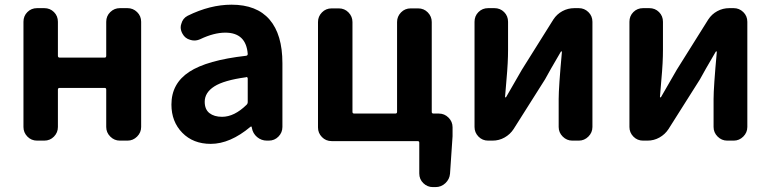

<svg xmlns="http://www.w3.org/2000/svg" viewBox="-20 -594 3254 811"><path d="M136.7 0Q112.3 0 95.7 -17.1Q79.1 -34.2 79.1 -57.6V-502Q79.1 -526.4 95.7 -543Q112.3 -559.6 136.7 -559.6H167Q191.4 -559.6 208 -543Q224.6 -526.4 224.6 -502V-358.4Q224.6 -350.6 232.4 -350.6H421.9Q428.7 -350.6 428.7 -358.4V-502Q428.7 -526.4 445.8 -543Q462.9 -559.6 486.3 -559.6H518.6Q542 -559.6 559.1 -543Q576.2 -526.4 576.2 -502V-57.6Q576.2 -34.2 559.1 -17.1Q542 0 518.6 0H486.3Q462.9 0 445.8 -17.1Q428.7 -34.2 428.7 -57.6V-215.8Q428.7 -222.7 421.9 -222.7H232.4Q224.6 -222.7 224.6 -215.8V-57.6Q224.6 -34.2 208 -17.1Q191.4 0 167 0Z M870.1 13.7Q795.9 13.7 750 -33.2Q704.1 -80.1 704.1 -152.3Q704.1 -241.2 779.3 -290.5Q854.5 -339.8 1019.5 -358.4Q1026.4 -359.4 1026.4 -366.2Q1019.5 -456.1 931.6 -456.1Q883.8 -456.1 826.2 -428.7Q813.5 -422.9 800.8 -422.9Q792 -422.9 783.2 -425.8Q761.7 -431.6 751 -451.2Q743.2 -464.8 743.2 -478.5Q743.2 -486.3 746.1 -494.1Q752 -516.6 772.5 -527.3Q867.2 -574.2 958 -574.2Q1064.5 -574.2 1118.7 -511.2Q1172.9 -448.2 1172.9 -327.1V-57.6Q1172.9 -34.2 1156.2 -17.1Q1139.6 0 1115.2 0H1107.4Q1084 0 1065.9 -15.1Q1047.9 -30.3 1043.9 -53.7L1043 -58.6Q1042 -59.6 1040.5 -59.6Q1039.1 -59.6 1038.1 -58.6Q952.1 13.7 870.1 13.7ZM918 -100.6Q969.7 -100.6 1021.5 -151.4Q1026.4 -156.2 1026.4 -163.1V-261.7Q1026.4 -268.6 1020.5 -268.6Q1019.5 -268.6 1018.6 -267.6Q925.8 -254.9 885.3 -229Q844.7 -203.1 844.7 -164.1Q844.7 -131.8 864.7 -116.2Q884.8 -100.6 918 -100.6Z M1803.7 -121.1Q1803.7 -114.3 1811.5 -114.3H1834Q1857.4 -114.3 1874.5 -97.2Q1891.6 -80.1 1891.6 -56.6V-18.6L1880.9 139.6Q1878.9 163.1 1861.3 179.7Q1843.8 196.3 1819.3 196.3H1808.6Q1785.2 196.3 1768.1 179.7Q1751 163.1 1751 138.7V8.8Q1751 2 1744.1 2H1380.9Q1356.4 2 1339.8 -15.1Q1323.2 -32.2 1323.2 -55.7V-501Q1323.2 -524.4 1339.8 -541.5Q1356.4 -558.6 1380.9 -558.6H1411.1Q1435.5 -558.6 1452.1 -541.5Q1468.8 -524.4 1468.8 -501V-121.1Q1468.8 -114.3 1476.6 -114.3H1649.4Q1657.2 -114.3 1657.2 -121.1V-501Q1657.2 -524.4 1673.8 -541.5Q1690.4 -558.6 1714.8 -558.6H1746.1Q1770.5 -558.6 1787.1 -541.5Q1803.7 -524.4 1803.7 -501Z M2042 0Q2017.6 0 2001 -17.1Q1984.4 -34.2 1984.4 -57.6V-502Q1984.4 -526.4 2001 -543Q2017.6 -559.6 2042 -559.6H2068.4Q2092.8 -559.6 2109.4 -543Q2126 -526.4 2126 -502V-382.8Q2126 -358.4 2124.5 -327.6Q2123 -296.9 2118.7 -249Q2114.3 -201.2 2113.3 -184.6Q2113.3 -182.6 2115.2 -182.6Q2117.2 -182.6 2118.2 -184.6Q2179.7 -291 2184.6 -299.8L2317.4 -511.7Q2332 -534.2 2355.5 -546.9Q2378.9 -559.6 2406.2 -559.6H2424.8Q2448.2 -559.6 2465.3 -543Q2482.4 -526.4 2482.4 -502V-57.6Q2482.4 -34.2 2465.3 -17.1Q2448.2 0 2424.8 0H2397.5Q2374 0 2356.9 -17.1Q2339.8 -34.2 2339.8 -57.6V-175.8Q2339.8 -225.6 2353.5 -375Q2353.5 -377 2351.6 -377Q2349.6 -377 2348.6 -375Q2298.8 -290 2282.2 -258.8L2149.4 -48.8Q2134.8 -26.4 2111.3 -13.2Q2087.9 0 2060.5 0Z M2696.3 0Q2671.9 0 2655.3 -17.1Q2638.7 -34.2 2638.7 -57.6V-502Q2638.7 -526.4 2655.3 -543Q2671.9 -559.6 2696.3 -559.6H2722.7Q2747.1 -559.6 2763.7 -543Q2780.3 -526.4 2780.3 -502V-382.8Q2780.3 -358.4 2778.8 -327.6Q2777.3 -296.9 2772.9 -249Q2768.6 -201.2 2767.6 -184.6Q2767.6 -182.6 2769.5 -182.6Q2771.5 -182.6 2772.5 -184.6Q2834 -291 2838.9 -299.8L2971.7 -511.7Q2986.3 -534.2 3009.8 -546.9Q3033.2 -559.6 3060.5 -559.6H3079.1Q3102.5 -559.6 3119.6 -543Q3136.7 -526.4 3136.7 -502V-57.6Q3136.7 -34.2 3119.6 -17.1Q3102.5 0 3079.1 0H3051.8Q3028.3 0 3011.2 -17.1Q2994.1 -34.2 2994.1 -57.6V-175.8Q2994.1 -225.6 3007.8 -375Q3007.8 -377 3005.9 -377Q3003.9 -377 3002.9 -375Q2953.1 -290 2936.5 -258.8L2803.7 -48.8Q2789.1 -26.4 2765.6 -13.2Q2742.2 0 2714.8 0Z"/></svg>

Font: Gen Jyuu Gothic P Bold
Style: Bold
Weight: 700
Designer: [Source Han Sans]
Ryoko NISHIZUKA  (kana & ideographs); Paul D. Hunt (Latin, Greek & Cyrillic); Wenlong ZHANG  (bopomofo
Version: Version 1.002.20150607